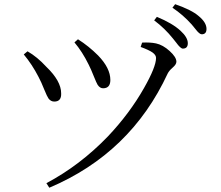

<svg xmlns="http://www.w3.org/2000/svg" viewBox="-20 -839 1040 903"><path d="M211.9 43.9 198.2 22.5Q356.4 -61.5 487.3 -197.3Q589.8 -305.7 657.2 -424.8Q713.9 -524.4 713.9 -566.4Q713.9 -580.1 697.8 -591.8Q681.6 -603.5 641.6 -618.2L648.4 -638.7Q686.5 -640.6 713.9 -634.8Q746.1 -627.9 777.8 -599.1Q809.6 -570.3 809.6 -548.8Q809.6 -536.1 792.5 -521.5Q775.4 -506.8 768.6 -493.2Q594.7 -118.2 211.9 43.9ZM235.4 -361.3Q218.8 -361.3 208 -376Q201.2 -385.7 188.5 -417Q173.8 -454.1 161.1 -477.5Q130.9 -536.1 91.8 -583L109.4 -597.7Q155.3 -571.3 197.3 -525.4Q267.6 -458 267.6 -400.4Q269.5 -361.3 235.4 -361.3ZM464.8 -423.8Q450.2 -423.8 439.5 -439.5Q433.6 -449.2 421.9 -478.5Q407.2 -515.6 396.5 -536.1Q367.2 -595.7 330.1 -639.6L346.7 -654.3Q397.5 -622.1 441.4 -578.1Q499 -518.6 499 -462.9Q499 -423.8 464.8 -423.8ZM839.8 -610.4Q829.1 -610.4 808.6 -638.7Q798.8 -650.4 793.9 -657.2Q754.9 -706.1 705.1 -743.2L717.8 -759.8Q791 -729.5 829.1 -694.3Q863.3 -663.1 863.3 -635.7Q863.3 -610.4 839.8 -610.4ZM928.7 -677.7Q918 -677.7 899.4 -702.1Q888.7 -715.8 881.8 -723.6Q840.8 -769.5 791 -802.7L803.7 -819.3Q881.8 -792 914.1 -763.7Q951.2 -733.4 951.2 -703.1Q951.2 -677.7 928.7 -677.7Z"/></svg>

Font: Bpmf Zihi Only R
Style: R
Weight: 400
Foundry: But Ko
Version: Version 1.320